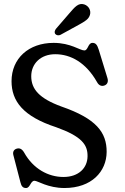

<svg xmlns="http://www.w3.org/2000/svg" viewBox="-20 -929 629 965"><path d="M262 -785C255 -776.5 252 -766 258 -758C264 -751 275.5 -749.5 284 -754L377 -805C406.5 -821.5 425.5 -832 432 -854C438.5 -875.5 427 -899 403 -907C373.5 -916 355.5 -893 328.5 -862ZM304 16C440.5 16 515.5 -67 516 -165.5C516.5 -264 463.5 -333 289 -393.5C176.5 -434.5 137 -481.5 137 -546C137 -608.5 184 -656.5 257.5 -656.5C336 -656.5 412 -614 467 -517.5C475.5 -501 488 -494.5 502.5 -498.5C518.5 -503 526 -517 520 -536.5L476.5 -678.5C468.5 -704.5 460.5 -713.5 444.5 -713.5C422 -713.5 423 -675.5 404 -675.5C381.5 -675.5 335.5 -713.5 249.5 -713.5C124 -713.5 38 -635 38 -521C38 -421 95.5 -344 262.5 -289.5C390.5 -243.5 421 -202 420 -143.5C419.5 -85.5 376 -39.5 299 -39.5C222.5 -39.5 147 -80.5 101.5 -162C91 -180 79.5 -186 64.5 -182C50 -178 43 -166 47 -150L82.5 -13.5C87.5 7.5 95 16 111 16C132 16 133 -20.5 153.5 -20.5C169 -20.5 220.5 16 304 16Z"/></svg>

Font: dr Title
Style: Regular
Weight: 400
Version: Version 1.000;hotconv 1.0.109;makeotfexe 2.5.65596